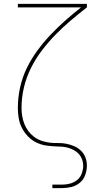

<svg xmlns="http://www.w3.org/2000/svg" viewBox="-20 -755 540 990"><path d="M250 215V197H300Q321 197 341.5 191.5Q362 186 378 173Q394 160 401.5 139.5Q409 119 409 99Q409 83 403.5 67.5Q398 52 387.5 40Q377 28 362.5 20Q348 12 333 7.5Q318 3 302 1.5Q286 0 270 0H269Q242 -1 216 -5Q190 -9 166 -21Q142 -33 123.5 -52.5Q105 -72 93 -95.5Q81 -119 76.5 -145.5Q72 -172 72 -198Q72 -251 83.5 -303.5Q95 -356 118 -403.5Q141 -451 172.5 -494Q204 -537 240.5 -575.5Q277 -614 316.5 -649Q356 -684 398 -717H72V-735H428V-717Q386 -684 345 -649.5Q304 -615 266.5 -576.5Q229 -538 196.5 -495.5Q164 -453 140 -405Q116 -357 103.5 -304.5Q91 -252 91 -198Q91 -177 94.5 -156Q98 -135 106 -115Q114 -95 127 -78Q140 -61 157 -48.5Q174 -36 194.5 -29Q215 -22 236 -19.5Q257 -17 278.5 -17.5Q300 -18 321 -14Q342 -10 362 -1.5Q382 7 397.5 22Q413 37 420.5 57Q428 77 428 98Q428 123 419.5 147Q411 171 392 187Q373 203 348.5 209Q324 215 300 215Z"/></svg>

Font: Iosevka Thin
Style: Regular
Weight: 100
Monospace: yes
Designer: Belleve Invis
Foundry: Belleve Invis
Version: Version 32.5.0; ttfautohint (v1.8.4)